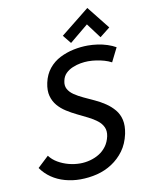

<svg xmlns="http://www.w3.org/2000/svg" viewBox="-99 -982 787 1062"><g transform="rotate(-10 294.5 -451.5)"><path d="M568 -788 467 -915 307 -787 345 -740 449 -826 511 -743ZM550 -595 589 -673Q568 -685 542 -693.5Q516 -702 488 -706Q460 -710 433 -710Q393 -710 352.5 -701.5Q312 -693 275.5 -674.5Q239 -656 213 -624Q187 -592 177 -546Q168 -503 176.5 -472Q185 -441 204.5 -418Q224 -395 251.5 -377.5Q279 -360 309 -345.5Q339 -331 367 -317Q395 -303 416.5 -286.5Q438 -270 448 -248Q458 -226 452 -197Q445 -165 428 -142Q411 -119 387.5 -104.5Q364 -90 336 -82.5Q308 -75 280 -75Q247 -75 215 -83.5Q183 -92 155.5 -108Q128 -124 110 -148L48 -90Q71 -57 104.5 -34Q138 -11 179.5 0.5Q221 12 265 12Q314 12 360 0.5Q406 -11 445 -36.5Q484 -62 512 -100Q540 -138 552 -193Q561 -238 553.5 -271Q546 -304 525.5 -328.5Q505 -353 477.5 -371.5Q450 -390 419.5 -404Q389 -418 360 -431.5Q331 -445 309 -460Q287 -475 276.5 -494.5Q266 -514 272 -540Q277 -565 293 -581Q309 -597 331.5 -606.5Q354 -616 377 -620Q400 -624 420 -624Q443 -624 466 -620.5Q489 -617 510 -611Q531 -605 550 -595Z"/></g></svg>

Font: Advent Pro SemiBold
Style: Italic
Weight: 600
Italic angle: -12°
Version: Version 3.000